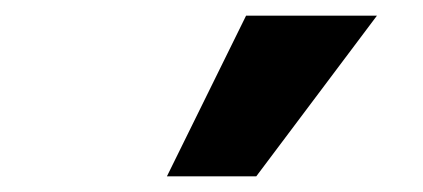

<svg xmlns="http://www.w3.org/2000/svg" viewBox="-20 -782 540 245"><path d="M193 -557 294 -762H461L307 -557Z"/></svg>

Font: Nunito Sans 12pt ExtraLight 12pt Black
Style: Regular
Weight: 900
Version: Version 3.101;gftools[0.9.27]